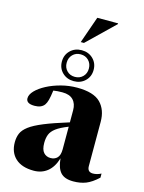

<svg xmlns="http://www.w3.org/2000/svg" viewBox="-140 -1034 847 1128"><g transform="rotate(15 284.0 -469.5)"><path d="M568.5 -49.5Q529.5 -13.5 495.8 -0.2Q462 13 419 13Q366 13 341.8 -13.8Q317.5 -40.5 312.5 -98.5Q295.5 -42.5 261 -15Q226.5 12.5 178.5 12.5Q106 12.5 67.2 -23.2Q28.5 -59 28.5 -120.5Q28.5 -150.5 38.5 -174.5Q48.5 -198.5 77.5 -220.5Q106.5 -242.5 162.5 -265.5Q218.5 -288.5 311 -317V-390.5Q311 -430.5 289.2 -453.2Q267.5 -476 223.5 -476Q191.5 -476 168.5 -472Q163.5 -433.5 158 -413.2Q152.5 -393 144.5 -382Q126.5 -357 84.5 -357Q33.5 -357 33.5 -389.5Q33.5 -412 56.2 -435.8Q79 -459.5 117.5 -479.8Q156 -500 203.5 -512.5Q251 -525 300 -525Q401 -525 443 -482.2Q485 -439.5 485 -366.5V-97.5Q485 -61.5 519 -61.5Q543.5 -61.5 568.5 -74.5ZM196.5 -162Q196.5 -121 212.8 -103Q229 -85 255 -85Q280 -85 295.5 -101Q311 -117 311 -153V-290.5Q262.5 -271.5 238 -253Q213.5 -234.5 205 -212.8Q196.5 -191 196.5 -162ZM269.5 -744.5Q311 -744.5 338.5 -717.8Q366 -691 366 -650.5Q366 -609.5 338.5 -583Q311 -556.5 269.5 -556.5Q228 -556.5 200.5 -583Q173 -609.5 173 -650.5Q173 -691 200.5 -717.8Q228 -744.5 269.5 -744.5ZM269.5 -582.5Q299 -582.5 318 -601.8Q337 -621 337 -650.5Q337 -680.5 318 -700Q299 -719.5 269.5 -719.5Q240 -719.5 221 -700Q202 -680.5 202 -650.5Q202 -621 221 -601.8Q240 -582.5 269.5 -582.5ZM250.5 -789 307.5 -952H434V-947.5L270 -789Z"/></g></svg>

Font: Newsreader 72pt
Style: Bold
Weight: 700
Designer: Hugues Gentile
Foundry: Production Type
Version: Version 1.003; ttfautohint (v1.8.3)